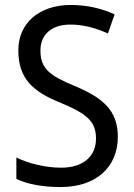

<svg xmlns="http://www.w3.org/2000/svg" viewBox="-20 -744 539 774"><path d="M455 -193C455 -298 396 -349 282 -397C178 -440 143 -468 143 -541C143 -602 185 -645 264 -645C317 -645 369 -630 415 -609L442 -686C395 -708 335 -724 265 -724C140 -724 53 -652 54 -540C54 -428 112 -375 221 -331C332 -285 367 -254 367 -185C367 -116 318 -68 226 -68C162 -68 93 -86 46 -109V-23C90 -1 153 10 225 10C365 10 455 -68 455 -193Z"/></svg>

Font: Noto Sans Lao UI SemCond
Style: Regular
Weight: 400
Width: 4
Designer: Monotype Design Team
Foundry: Monotype Imaging Inc.
Version: Version 2.000